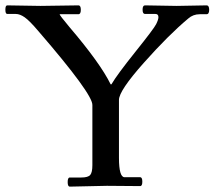

<svg xmlns="http://www.w3.org/2000/svg" viewBox="-88 -693 799 715"><path d="M310 -1 172 2Q164 2 164 -15Q164 -32 172 -32H215Q240 -32 248 -41.5Q256 -51 256 -78V-302Q257 -343 55 -577Q22 -616 4 -628.5Q-14 -641 -29 -641H-61Q-68 -641 -68 -657Q-68 -673 -61 -673L63 -671L204 -673Q213 -673 213 -656.5Q213 -640 204 -640H134Q134 -636 170 -593Q286 -457 324 -379H327Q348 -415 416.5 -500.5Q485 -586 493.5 -603Q502 -620 502 -629Q502 -641 491 -641H452Q443 -641 443 -657Q443 -673 452 -673L570 -671L681 -673Q691 -673 691 -656.5Q691 -640 681 -640H656Q631 -640 613 -624Q540 -563 447.5 -459Q355 -355 355 -321V-105Q355 -33 376 -33H434Q442 -33 442 -16.5Q442 0 434 0Z"/></svg>

Font: Sedan SC
Style: Regular
Weight: 400
Designer: Sebastian Salazar
Foundry: Sebastian Salazar
Version: Version 1.001